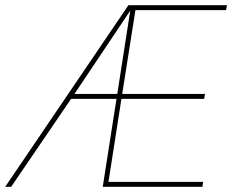

<svg xmlns="http://www.w3.org/2000/svg" viewBox="-57 -720 895 740"><path d="M339 0 392 -339H217L-14 0H-37L438 -700H818L814 -681H465L414 -358H733L730 -339H411L361 -19H726L723 0ZM230 -358H395L445 -679Z"/></svg>

Font: Georama Thin
Style: Italic
Weight: 100
Italic angle: -9°
Designer: Jean-Baptiste Levee
Foundry: Production Type
Version: Version 1.000